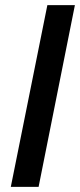

<svg xmlns="http://www.w3.org/2000/svg" viewBox="-20 -726 311 746"><path d="M22 0 164 -706H271L130 0Z"/></svg>

Font: Source Sans 3 ExtraLight SemiBold
Style: Italic
Weight: 600
Italic angle: -11°
Version: Version 3.052;hotconv 1.1.0;makeotfexe 2.6.0